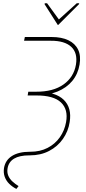

<svg xmlns="http://www.w3.org/2000/svg" viewBox="-20 -958 534 1196"><path d="M134.8 -727.5H300.8Q363.8 -727.5 406 -707.3Q448.2 -687 466.6 -648.7Q484.9 -610.4 475.6 -555.7Q465.8 -497.1 430.4 -454.1Q395 -411.1 337.4 -387.5Q279.8 -363.8 203.1 -363.3H152.3L156.2 -386.7H205.1Q311.5 -386.2 375.7 -431.9Q439.9 -477.5 453.1 -555.7Q464.8 -628.4 423.6 -666.5Q382.3 -704.6 296.9 -704.1H129.9ZM156.2 -386.7H210.9Q326.2 -386.2 377.2 -336.2Q428.2 -286.1 414.1 -198.2Q405.3 -140.1 372.1 -92.8Q338.9 -45.4 286.1 -17.8Q233.4 9.8 165 9.8H162.1Q101.6 9.8 67.9 30Q34.2 50.3 27.3 89.8Q22.9 114.7 31.2 135.3Q39.6 155.8 56.9 171.9Q74.2 188 95.7 201.2L82 218.8Q57.1 206.1 37.8 187.3Q18.6 168.5 9.5 143.6Q0.5 118.7 4.9 88.9Q13.2 39.6 54.9 13.4Q96.7 -12.7 166 -12.7H168.9Q230 -12.7 276.6 -36.9Q323.2 -61 352.8 -103Q382.3 -145 391.6 -197.3Q405.8 -276.4 359.6 -320.1Q313.5 -363.8 206.1 -363.3H152.3ZM273.4 -937.5 346.7 -836.9 458 -937.5H473.6L471.7 -931.6L342.8 -802.7H339.8L257.8 -931.6L258.8 -937.5Z"/></svg>

Font: Inter 18pt Thin
Style: Italic
Weight: 250
Italic angle: -9.3988°
Version: Version 4.001;git-66647c0bb